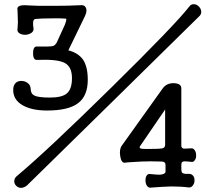

<svg xmlns="http://www.w3.org/2000/svg" viewBox="-20 -824 1040 926"><path d="M160.2 -599.6Q139.6 -602.5 139.6 -567.4Q139.6 -532.2 160.2 -535.2Q256.8 -539.1 292 -520.5Q327.1 -502 327.1 -447.3Q327.1 -393.6 301.8 -373Q278.3 -353.5 221.7 -353.5Q164.1 -353.5 145.5 -363.3Q127.9 -372.1 127.9 -396.5Q127 -413.1 114.3 -422.9Q102.5 -432.6 85.9 -433.6Q69.3 -434.6 57.6 -425.8Q44.9 -415 43.9 -395.5Q41 -342.8 90.8 -315.4Q134.8 -291 207 -291Q309.6 -291 356.4 -326.2Q403.3 -361.3 403.3 -439.5Q403.3 -502.9 379.9 -537.1Q356.4 -569.3 309.6 -581.1L389.6 -746.1Q401.4 -771.5 394.5 -786.1Q387.7 -801.8 366.2 -798.8Q311.5 -795.9 238.3 -795.9Q158.2 -794.9 117.2 -797.9Q85 -800.8 73.2 -794.9Q60.5 -789.1 64.5 -774.4L65.4 -747.1Q66.4 -726.6 66.4 -716.8Q65.4 -701.2 64.5 -685.5Q61.5 -670.9 74.2 -663.1Q85 -656.2 102.5 -656.2Q119.1 -657.2 130.9 -665Q143.6 -673.8 141.6 -687.5Q138.7 -705.1 139.6 -714.8Q140.6 -731.4 150.4 -732.4Q177.7 -735.4 225.6 -735.4Q273.4 -736.3 294.9 -734.4Q300.8 -734.4 299.8 -727.5Q298.8 -720.7 293 -705.1L252 -615.2H251Q244.1 -603.5 233.4 -601.6Q218.8 -598.6 162.1 -599.6ZM892.6 -792Q901.4 -804.7 915 -803.7Q927.7 -803.7 937.5 -793.9Q948.2 -784.2 950.2 -771.5Q952.1 -757.8 943.4 -748Q869.1 -674.8 530.3 -341.8Q183.6 -1 111.3 69.3Q96.7 82 81.1 82Q67.4 82 57.6 71.3Q47.9 61.5 48.8 47.9Q49.8 33.2 64.5 22.5Q210.9 -100.6 519.5 -404.3Q824.2 -704.1 892.6 -792ZM658.2 -123Q649.4 -112.3 657.2 -108.4Q662.1 -105.5 686.5 -105.5Q749 -105.5 761.7 -108.4Q776.4 -111.3 776.4 -125V-295.9ZM764.6 -397.5Q783.2 -423.8 819.3 -422.9Q854.5 -420.9 854.5 -398.4V-121.1Q854.5 -110.4 865.2 -107.4Q872.1 -106.4 892.6 -108.4H900.4Q912.1 -110.4 918.9 -99.6Q925.8 -90.8 925.8 -76.2Q926.8 -62.5 920.9 -53.7Q915 -43 906.2 -43Q879.9 -45.9 870.1 -45.9Q855.5 -44.9 855.5 -36.1L854.5 -28.3Q853.5 1 857.4 7.8Q863.3 15.6 886.7 14.6Q902.3 12.7 911.1 23.4Q918.9 32.2 918 46.9Q918 60.5 910.2 70.3Q902.3 81.1 890.6 80.1Q853.5 75.2 806.6 75.2Q766.6 76.2 704.1 81.1Q694.3 81.1 687.5 70.3Q681.6 59.6 681.6 45.9Q681.6 31.2 687.5 22.5Q694.3 12.7 707 15.6Q735.4 18.6 751 18.6Q777.3 16.6 778.3 3.9V-12.7Q779.3 -31.2 776.4 -37.1Q773.4 -43.9 759.8 -44.9Q701.2 -46.9 661.1 -44.9Q636.7 -43.9 595.7 -41L582 -39.1Q564.5 -38.1 559.6 -72.3Q554.7 -105.5 568.4 -123Z"/></svg>

Font: GungsuhChe
Style: Regular
Weight: 400
Monospace: yes
Version: Version 2.21